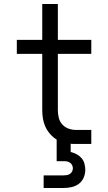

<svg xmlns="http://www.w3.org/2000/svg" viewBox="-20 -719 540 959"><path d="M198 220V157H298Q306 157 314.5 155.5Q323 154 329.5 149.5Q336 145 340 137.5Q344 130 344 122Q344 114 340.5 106.5Q337 99 330 94Q323 89 315 87.5Q307 86 298 86H263V-22Q245 -33 230.5 -49.5Q216 -66 207 -85.5Q198 -105 194.5 -126Q191 -147 191 -169V-450H64V-520H191V-699H269V-520H436V-450H269V-169Q269 -150 273.5 -131Q278 -112 291 -97.5Q304 -83 322.5 -76.5Q341 -70 360 -70H436V0H360Q353 0 346.5 0Q340 0 333 -1V40Q349 44 363 51.5Q377 59 387 70.5Q397 82 401.5 97.5Q406 113 406 129Q406 149 398 168Q390 187 374 199Q358 211 338 215.5Q318 220 298 220Z"/></svg>

Font: HulyMono
Style: Regular
Weight: 400
Monospace: yes
Designer: Belleve Invis
Foundry: Belleve Invis
Version: Version 33.2.5; ttfautohint (v1.8.4)